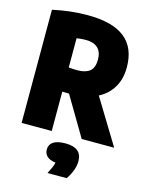

<svg xmlns="http://www.w3.org/2000/svg" viewBox="-144 -840 925 1188"><g transform="rotate(15 318.5 -246.0)"><path d="M429 0 280.5 -251Q247.5 -252 237 -252V0H44V-725Q157.5 -750 268 -750Q426.5 -750 505.2 -688Q584 -626 584 -500Q584 -425.5 552 -371.8Q520 -318 461.5 -287.5L637 0ZM237 -407Q264 -404 292 -404Q345 -404 372 -426.2Q399 -448.5 399 -500Q399 -550 372.2 -574.5Q345.5 -599 296 -599Q263.5 -599 237 -594ZM445 139Q445 168 432.2 201.2Q419.5 234.5 401 258H279Q292 233 299.5 215.8Q307 198.5 310 183Q273 178.5 255 161.5Q237 144.5 237 118Q237 86 262.5 69Q288 52 341 52Q445 52 445 139Z"/></g></svg>

Font: Encode Sans Condensed Black
Style: Regular
Weight: 900
Width: 3
Designer: Multiple Designers
Foundry: Impallari Type
Version: Version 2.000